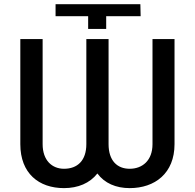

<svg xmlns="http://www.w3.org/2000/svg" viewBox="-20 -915 958 944"><path d="M413.4 -835.2V-772.7H502.1V-835.2H671.5L670.1 -894.5H253.2V-835.2ZM79.9 -206.3C79.9 -62.9 170.5 9.9 294.7 9.9C363.3 9.9 421.5 -14.2 458.8 -62.1C494 -14.2 550.1 9.9 617.5 9.9C741.5 9.9 838.1 -62.9 838.1 -206.3V-723H729.8V-206.3C729.8 -125.4 679.7 -85.2 617.5 -85.2C555.8 -85.2 513.8 -125.4 513.8 -206.3V-723H404.5V-206.3C404.5 -125.4 360.8 -85.2 294.7 -85.2C236.5 -85.2 189.6 -125.7 189.6 -206.3V-723H79.9Z"/></svg>

Font: Magic Ui Pro Medium
Style: Regular
Weight: 500
Designer: Stefan Endress, Andreas Faust
Version: Version 1.000;FEAKit 1.0